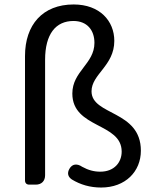

<svg xmlns="http://www.w3.org/2000/svg" viewBox="-20 -827 683 860"><path d="M92 -288V-19C92 -7 99 0 111 0H137H140C166 0 182 -16 182 -42V-559C182 -675 230 -733 309 -733C370 -733 403 -692 403 -635C403 -541 304 -508 304 -408C304 -251 525 -278 525 -148C525 -100 492 -58 429 -58C401 -58 375 -65 348 -80C326 -95 304 -94 291 -71C280 -52 284 -35 302 -23C340 0 383 13 433 13C542 13 611 -59 611 -152C611 -334 390 -309 390 -418C390 -495 492 -532 492 -644C492 -733 427 -807 310 -807C171 -807 92 -716 92 -576Z"/></svg>

Font: GenSenRounded2 TW R
Style: Regular
Weight: 400
Version: Version 2.100;PS 2.1;hotconv 16.6.51;makeotf.lib2.5.65220 DE